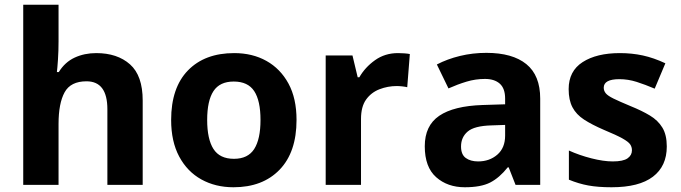

<svg xmlns="http://www.w3.org/2000/svg" viewBox="-20 -780 2871 810"><path d="M227 -605Q227 -565 224.5 -528Q222 -491 220 -476H228Q254 -518 295 -537Q336 -556 386 -556Q475 -556 528.5 -508.5Q582 -461 582 -356V0H433V-319Q433 -437 345 -437Q278 -437 252.5 -390.5Q227 -344 227 -257V0H78V-760H227Z M1231 -274Q1231 -138 1159.5 -64Q1088 10 965 10Q889 10 829.5 -23Q770 -56 736 -119.5Q702 -183 702 -274Q702 -410 773 -483Q844 -556 968 -556Q1045 -556 1104 -523Q1163 -490 1197 -427.5Q1231 -365 1231 -274ZM854 -274Q854 -193 880.5 -151.5Q907 -110 967 -110Q1026 -110 1052.5 -151.5Q1079 -193 1079 -274Q1079 -355 1052.5 -395.5Q1026 -436 966 -436Q907 -436 880.5 -395.5Q854 -355 854 -274Z M1659 -556Q1670 -556 1685 -555Q1700 -554 1709 -552L1698 -412Q1691 -414 1677.5 -415.5Q1664 -417 1654 -417Q1616 -417 1581 -403.5Q1546 -390 1524.5 -360Q1503 -330 1503 -278V0H1354V-546H1467L1489 -454H1496Q1520 -496 1562 -526Q1604 -556 1659 -556Z M2032 -557Q2142 -557 2200.5 -509.5Q2259 -462 2259 -364V0H2155L2126 -74H2122Q2087 -30 2048 -10Q2009 10 1941 10Q1868 10 1820 -32.5Q1772 -75 1772 -163Q1772 -250 1833 -291.5Q1894 -333 2016 -337L2111 -340V-364Q2111 -407 2088.5 -427Q2066 -447 2026 -447Q1986 -447 1948 -435.5Q1910 -424 1872 -407L1823 -508Q1867 -531 1920.5 -544Q1974 -557 2032 -557ZM2053 -251Q1981 -249 1953 -225Q1925 -201 1925 -162Q1925 -128 1945 -113.5Q1965 -99 1997 -99Q2045 -99 2078 -127.5Q2111 -156 2111 -208V-253Z M2793 -162Q2793 -79 2734.5 -34.5Q2676 10 2560 10Q2503 10 2462 2.5Q2421 -5 2380 -22V-145Q2424 -125 2475 -112Q2526 -99 2565 -99Q2609 -99 2627.5 -112Q2646 -125 2646 -146Q2646 -160 2638.5 -171Q2631 -182 2606 -196Q2581 -210 2528 -232Q2477 -254 2444 -275.5Q2411 -297 2395 -327.5Q2379 -358 2379 -404Q2379 -480 2438 -518Q2497 -556 2595 -556Q2646 -556 2692 -546Q2738 -536 2787 -513L2742 -406Q2702 -423 2666 -434.5Q2630 -446 2593 -446Q2527 -446 2527 -410Q2527 -397 2535.5 -386.5Q2544 -376 2568.5 -364Q2593 -352 2641 -332Q2688 -313 2722 -292.5Q2756 -272 2774.5 -241.5Q2793 -211 2793 -162Z"/></svg>

Font: Noto Sans Ol Chiki
Style: Bold
Weight: 700
Designer: Monotype Design Team, Lewis McGuffie
Foundry: Monotype Imaging Inc.
Version: Version 2.003; ttfautohint (v1.8.4.7-5d5b)